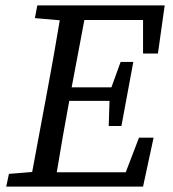

<svg xmlns="http://www.w3.org/2000/svg" viewBox="-20 -690 638 710"><path d="M109 -623 118 -670H589L564 -492H509V-616H292L245 -367H392L426 -461H473L429 -224H382L385 -317H236L235 -311Q211 -182 190 -53H445L494 -181H548L509 0H3L13 -47L99 -54L156 -360Q180 -488 201 -615Z"/></svg>

Font: Source Serif 4 SmText
Style: Italic
Weight: 400
Italic angle: -12°
Designer: Frank Grießhammer
Foundry: Adobe
Version: Version 4.005;hotconv 1.1.0;makeotfexe 2.6.0